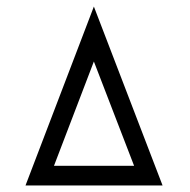

<svg xmlns="http://www.w3.org/2000/svg" viewBox="-20 -617 580 587"><path d="M145 -110H390L267 -429ZM58 -50 267 -597 477 -50Z"/></svg>

Font: IBM 3270
Style: Regular
Weight: 400
Monospace: yes
Version: Version 2.3.1